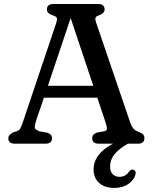

<svg xmlns="http://www.w3.org/2000/svg" viewBox="-20 -720 765 962"><path d="M240.5 -27.5Q240.5 0 207 0H55Q21.5 0 21.5 -27.5Q21.5 -44 44.5 -56L63 -62Q75.5 -66.5 81.2 -75.8Q87 -85 95.5 -111L261.5 -604Q267.5 -622.5 264.8 -630Q262 -637.5 245 -643Q215 -652.5 215 -672.5Q215 -700 248.5 -700H470.5Q504 -700 504 -672.5Q504 -652.5 473 -642Q461 -638 458.5 -630.8Q456 -623.5 461 -608.5L629 -116Q637 -90 646.8 -77.8Q656.5 -65.5 674.5 -59.5Q691.5 -52.5 697.5 -45.8Q703.5 -39 703.5 -27.5Q703.5 0 670.5 0H620.5Q576 25.5 553.8 52.8Q531.5 80 531.5 115Q531.5 140.5 545.2 153.2Q559 166 578.5 166Q592.5 166 605.2 159.8Q618 153.5 626.5 140Q637 127.5 647 130Q653.5 131 657.8 138Q662 145 657.5 157.5Q651 182 623.2 201.8Q595.5 221.5 553 221.5Q504 221.5 476.5 196.5Q449 171.5 449 129.5Q449 51 546 0H475Q442 0 442 -27.5Q442 -48 466.5 -56L503.5 -62.5Q516 -66 515.8 -76Q515.5 -86 508.5 -108L467.5 -230.5H200L162.5 -120.5Q154 -93.5 154.2 -81.8Q154.5 -70 178.5 -62L215.5 -55.5Q240.5 -48 240.5 -27.5ZM220 -290H447.5L334 -629.5Z"/></svg>

Font: Fraunces 9pt S100
Style: Regular
Weight: 400
Version: Version 1.000; ttfautohint (v1.8.3)